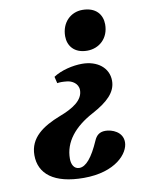

<svg xmlns="http://www.w3.org/2000/svg" viewBox="-82 -559 618 833"><g transform="rotate(-10 227.0 -142.5)"><path d="M25 83C25 165 88 217 220 217C360 217 422 144 422 95C422 49 375 32 346 32C320 32 306 45 297 66C266 137 237 171 208 171C184 171 174 149 174 125C174 51 222 -8 306 -53C373 -89 413 -126 413 -177C413 -234 365 -272 297 -272C257 -272 204 -260 170 -237L177 -208C189 -210 202 -210 220 -208C241 -206 269 -191 269 -161C269 -117 224 -88 163 -65C86 -35 25 6 25 83ZM246 -402C246 -361 272 -324 330 -324C383 -324 426 -362 426 -423C426 -466 399 -502 339 -502C288 -502 246 -463 246 -402Z"/></g></svg>

Font: Heuristica
Style: Bold Italic
Weight: 700
Italic angle: -13°
Version: Version 1.0.1